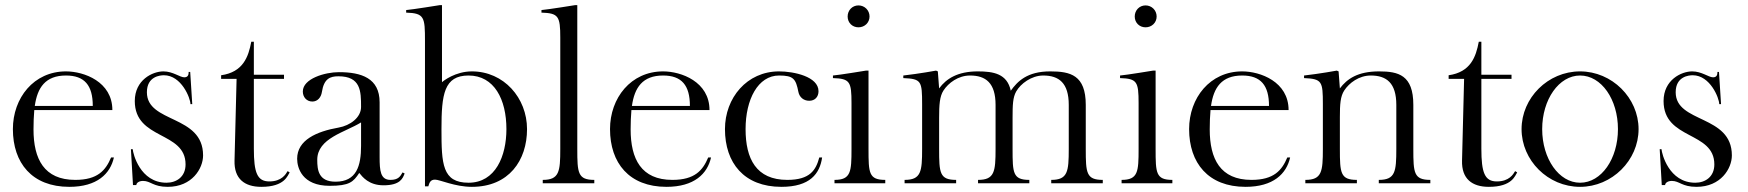

<svg xmlns="http://www.w3.org/2000/svg" viewBox="-20 -711 6784 745"><path d="M234 0ZM416 -284H113C111 -261 110 -235 110 -209C110 -94 151 -13 272 -13C359 -13 390 -50 411 -100H422C408 -37 357 14 249 14C104 14 30 -79 30 -210C30 -331 111 -434 236 -434C306 -434 416 -394 416 -284ZM236 -418C156 -418 125 -371 115 -300H340C340 -380 308 -418 236 -418Z M625 0ZM700 -73C700 -203 503 -167 503 -319C503 -401 572 -434 614 -434C651 -434 678 -411 695 -411C711 -411 712 -423 712 -432H718L726 -307H719C719 -330 684 -419 616 -419C602 -419 550 -415 550 -353C550 -232 768 -267 768 -108C768 -57 725 14 631 14C574 14 565 -9 535 -9C519 -9 509 -1 509 7H496L488 -132H495C496 -116 523 -2 626 -2C665 -2 700 -25 700 -73Z M898 -405 890 -88C888 -17 929 14 994 14C1086 14 1096 -31 1104 -42L1096 -47C1089 -35 1073 -7 1025 -7C978 -7 965 -41 965 -134V-405H1082V-421H965V-549H955C944 -490 923 -431 838 -419V-405Z M1307 0ZM1133 -95C1133 -168 1209 -201 1294 -216C1339 -224 1381 -255 1381 -296C1381 -357 1380 -415 1293 -415C1261 -415 1237 -406 1229 -354C1226 -334 1213 -317 1192 -317C1170 -317 1155 -334 1155 -356C1155 -406 1241 -431 1295 -431C1382 -431 1453 -408 1453 -314V-101C1453 -49 1456 -13 1495 -13C1525 -13 1533 -26 1542 -42L1550 -38C1543 -19 1533 8 1468 8C1411 8 1386 -25 1374 -40C1351 -5 1336 10 1259 10C1152 10 1133 -60 1133 -95ZM1282 -6C1364 -6 1381 -68 1381 -145V-236C1320 -198 1211 -175 1211 -91C1211 -51 1216 -6 1282 -6Z M1668 -14C1650 -14 1646 -2 1642 12H1629V-552C1629 -644 1627 -660 1556 -662V-672C1581 -674 1686 -691 1686 -691H1695V-392C1700 -397 1747 -434 1811 -434C1935 -434 2025 -331 2025 -210C2025 -89 1955 14 1811 14C1745 14 1687 -14 1668 -14ZM1693 -210C1693 -75 1696 -2 1798 -2C1903 -2 1945 -106 1945 -210C1945 -325 1898 -418 1798 -418C1703 -418 1693 -345 1693 -210Z M2154 -133V-565C2154 -648 2147 -660 2081 -662V-672C2106 -674 2211 -691 2211 -691H2220V-133C2220 -40 2222 -13 2286 -13V0H2086V-13C2150 -13 2154 -45 2154 -133Z M2551 0ZM2733 -284H2430C2428 -261 2427 -235 2427 -209C2427 -94 2468 -13 2589 -13C2676 -13 2707 -50 2728 -100H2739C2725 -37 2674 14 2566 14C2421 14 2347 -79 2347 -210C2347 -331 2428 -434 2553 -434C2623 -434 2733 -394 2733 -284ZM2553 -418C2473 -418 2442 -371 2432 -300H2657C2657 -380 2625 -418 2553 -418Z M3003 -434C3060 -434 3156 -414 3156 -357C3156 -335 3142 -320 3120 -320C3098 -320 3082 -334 3078 -354C3068 -405 3059 -418 3003 -418C2921 -418 2873 -325 2873 -210C2873 -95 2914 -13 3035 -13C3123 -13 3146 -51 3159 -100H3170C3161 -37 3123 14 3012 14C2867 14 2793 -79 2793 -210C2793 -331 2878 -434 3003 -434Z M3284 -133V-311C3284 -394 3278 -406 3212 -408V-418C3237 -420 3340 -437 3340 -437H3350V-133C3350 -40 3351 -13 3415 -13V0H3218V-13C3282 -13 3284 -45 3284 -133ZM3269 -647C3269 -671 3287 -690 3311 -690C3335 -690 3354 -671 3354 -647C3354 -623 3335 -605 3311 -605C3287 -605 3269 -623 3269 -647Z M3558 -133V-306C3558 -397 3555 -405 3485 -408V-418C3547 -425 3612 -437 3612 -437L3619 -434L3624 -368C3652 -406 3696 -434 3774 -434C3835 -434 3888 -425 3902 -359C3928 -395 3965 -434 4055 -434C4133 -434 4193 -420 4193 -304V-133C4193 -40 4195 -13 4259 -13V0H4059V-13C4123 -13 4127 -45 4127 -133V-304C4127 -389 4089 -418 4028 -418C3982 -418 3940 -386 3923 -356C3910 -333 3909 -304 3909 -254V-133C3909 -40 3910 -13 3974 -13V0H3775V-13C3839 -13 3843 -45 3843 -133V-304C3843 -389 3805 -418 3744 -418C3698 -418 3660 -389 3641 -360C3626 -337 3624 -304 3624 -254V-133C3624 -40 3626 -13 3690 -13V0H3490V-13C3554 -13 3558 -45 3558 -133Z M4398 -133V-311C4398 -394 4392 -406 4326 -408V-418C4351 -420 4454 -437 4454 -437H4464V-133C4464 -40 4465 -13 4529 -13V0H4332V-13C4396 -13 4398 -45 4398 -133ZM4383 -647C4383 -671 4401 -690 4425 -690C4449 -690 4468 -671 4468 -647C4468 -623 4449 -605 4425 -605C4401 -605 4383 -623 4383 -647Z M4798 0ZM4980 -284H4677C4675 -261 4674 -235 4674 -209C4674 -94 4715 -13 4836 -13C4923 -13 4954 -50 4975 -100H4986C4972 -37 4921 14 4813 14C4668 14 4594 -79 4594 -210C4594 -331 4675 -434 4800 -434C4870 -434 4980 -394 4980 -284ZM4800 -418C4720 -418 4689 -371 4679 -300H4904C4904 -380 4872 -418 4800 -418Z M5113 -133V-307C5113 -395 5110 -405 5040 -408V-418C5102 -425 5167 -437 5167 -437L5174 -434L5179 -368C5207 -405 5248 -434 5331 -434C5406 -434 5464 -420 5464 -304V-133C5464 -40 5466 -13 5530 -13V0H5330V-13C5394 -13 5398 -45 5398 -133V-304C5398 -389 5360 -418 5299 -418C5253 -418 5215 -389 5196 -360C5181 -337 5179 -307 5179 -257V-133C5179 -40 5181 -13 5245 -13V0H5045V-13C5109 -13 5113 -45 5113 -133Z M5661 -405 5653 -88C5651 -17 5692 14 5757 14C5849 14 5859 -31 5867 -42L5859 -47C5852 -35 5836 -7 5788 -7C5741 -7 5728 -41 5728 -134V-405H5845V-421H5728V-549H5718C5707 -490 5686 -431 5601 -419V-405Z M6111 0ZM5884 -210C5884 -331 5986 -434 6111 -434C6235 -434 6338 -331 6338 -210C6338 -89 6235 14 6111 14C5986 14 5884 -89 5884 -210ZM5964 -210C5964 -95 6029 -2 6111 -2C6194 -2 6258 -95 6258 -210C6258 -325 6194 -418 6111 -418C6029 -418 5964 -325 5964 -210Z M6557 0ZM6632 -73C6632 -203 6435 -167 6435 -319C6435 -401 6504 -434 6546 -434C6583 -434 6610 -411 6627 -411C6643 -411 6644 -423 6644 -432H6650L6658 -307H6651C6651 -330 6616 -419 6548 -419C6534 -419 6482 -415 6482 -353C6482 -232 6700 -267 6700 -108C6700 -57 6657 14 6563 14C6506 14 6497 -9 6467 -9C6451 -9 6441 -1 6441 7H6428L6420 -132H6427C6428 -116 6455 -2 6558 -2C6597 -2 6632 -25 6632 -73Z"/></svg>

Font: Open Baskerville 0.0.53
Style: Normal
Weight: 400
Designer: Isaac Moore, James Puckett, Rob Mientjes
Foundry: The Open Baskerville Project
Version: 0.0.53 (g939f078)